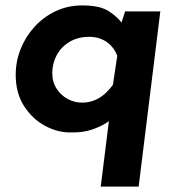

<svg xmlns="http://www.w3.org/2000/svg" viewBox="-20 -479 657 709"><path d="M242 10Q194 11 147 -14Q100 -39 69 -87Q38 -135 38 -203Q38 -252 56 -297.5Q74 -343 107 -379.5Q140 -416 185 -437.5Q230 -459 284 -459Q349 -459 382 -437.5Q415 -416 433 -390L423 -378L442 -437H572L492 210H352L390 -95L424 -65Q422 -65 410 -53.5Q398 -42 375.5 -27Q353 -12 319.5 -0.5Q286 11 242 10ZM283 -100Q306 -100 326 -107.5Q346 -115 363.5 -129.5Q381 -144 397 -166L413 -273Q407 -289 397 -302Q387 -315 374 -324Q361 -333 345 -338Q329 -343 310 -343Q267 -343 236 -324Q205 -305 189 -274.5Q173 -244 173 -209Q173 -176 189 -151.5Q205 -127 230 -113.5Q255 -100 283 -100Z"/></svg>

Font: Josefin Sans Thin
Style: Bold Italic
Weight: 700
Italic angle: -7°
Version: Version 2.000